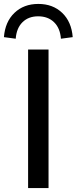

<svg xmlns="http://www.w3.org/2000/svg" viewBox="-60 -957 390 977"><path d="M83 0V-705H187V0ZM20 -760 -40 -768Q-34 -846 13.5 -891.5Q61 -937 135 -937Q209 -937 256.5 -891.5Q304 -846 310 -768L250 -760Q246 -814 215 -844Q184 -874 134 -874Q85 -874 54.5 -844Q24 -814 20 -760Z"/></svg>

Font: Mulish SemiBold
Style: Regular
Weight: 600
Designer: Vernon Adams
Foundry: Vernon Adams
Version: Version 3.603; ttfautohint (v1.8.3)